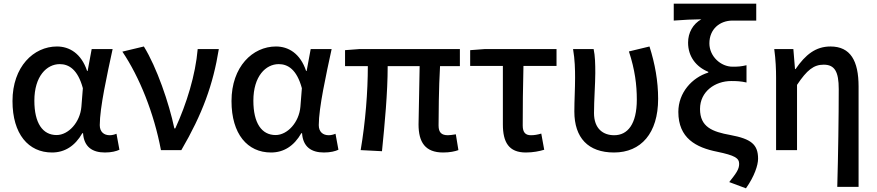

<svg xmlns="http://www.w3.org/2000/svg" viewBox="-20 -817 4772 1045"><path d="M263 13C332 13 388 -22 428 -92H432C437 -18 482 13 551 13C587 13 613 6 630 -2L614 -89C602 -84 589 -81 577 -81C546 -81 523 -99 523 -136C523 -231 563 -411 593 -550H479L457 -431H454C422 -527 357 -564 290 -564C163 -564 48 -454 48 -267C48 -87 135 13 263 13ZM288 -82C212 -82 167 -147 167 -269C167 -403 235 -468 305 -468C354 -468 403 -440 431 -337L423 -236C416 -152 353 -82 288 -82Z M856 0H967C1082 -197 1140 -357 1171 -550H1056C1044 -409 996 -253 934 -118H929C900 -256 833 -451 763 -564L646 -536C739 -398 818 -202 856 0Z M1455 13C1524 13 1580 -22 1620 -92H1624C1629 -18 1674 13 1743 13C1779 13 1805 6 1822 -2L1806 -89C1794 -84 1781 -81 1769 -81C1738 -81 1715 -99 1715 -136C1715 -231 1755 -411 1785 -550H1671L1649 -431H1646C1614 -527 1549 -564 1482 -564C1355 -564 1240 -454 1240 -267C1240 -87 1327 13 1455 13ZM1480 -82C1404 -82 1359 -147 1359 -269C1359 -403 1427 -468 1497 -468C1546 -468 1595 -440 1623 -337L1615 -236C1608 -152 1545 -82 1480 -82Z M2392 13C2428 13 2456 7 2475 0L2461 -86C2442 -83 2428 -81 2418 -81C2384 -81 2367 -95 2367 -134C2367 -178 2368 -341 2375 -457H2483V-550H1937L1858 -544V-457H1982C1982 -317 1969 -153 1943 0L2059 6C2074 -144 2090 -310 2090 -457H2264C2263 -346 2258 -190 2258 -140C2258 -43 2294 13 2392 13Z M2842 13C2881 13 2916 6 2942 -2L2926 -90C2906 -84 2888 -81 2870 -81C2841 -81 2825 -95 2825 -134C2825 -230 2826 -343 2829 -458H3009V-550H2619L2539 -544V-458H2717V-140C2717 -43 2749 13 2842 13Z M3322 13C3469 13 3562 -92 3562 -279C3562 -375 3545 -470 3515 -564L3403 -537C3436 -437 3446 -354 3446 -275C3446 -141 3396 -81 3323 -81C3263 -81 3213 -116 3213 -202C3213 -271 3220 -363 3220 -419C3220 -469 3219 -512 3211 -550H3099C3109 -492 3110 -438 3110 -394C3110 -332 3106 -271 3106 -210C3106 -67 3181 13 3322 13Z M4040 208C4086 143 4106 82 4106 47C4106 -31 4068 -61 3956 -82C3856 -100 3790 -126 3790 -224C3790 -319 3872 -376 3960 -376C3989 -376 4012 -375 4043 -368V-462C4013 -455 3997 -454 3967 -454C3903 -454 3841 -510 3841 -581C3841 -659 3898 -705 3967 -705H4096V-797H3647V-705C3713 -710 3742 -711 3797 -712C3751 -686 3725 -639 3725 -585C3725 -509 3769 -453 3835 -426V-422C3747 -395 3672 -313 3672 -208C3672 -65 3768 -14 3884 9C3979 29 4003 43 4003 75C4003 105 3986 127 3949 174Z M4537 200H4653V-346C4653 -486 4609 -564 4500 -564C4420 -564 4364 -520 4310 -441H4307L4298 -550H4194C4202 -492 4204 -438 4204 -394V0H4318V-355C4372 -436 4409 -465 4463 -465C4523 -465 4545 -427 4545 -332C4545 -183 4542 23 4537 200Z"/></svg>

Font: Noto Sans CJK JP Medium
Style: Regular
Weight: 500
Designer: Ryoko NISHIZUKA (kana & ideographs); Paul D. Hunt (Latin, Greek & Cyrillic); Wenlong ZHANG (bopomofo); Sandoll Communica
Foundry: Adobe Systems Incorporated
Version: Version 1.004;PS 1.004;hotconv 1.0.82;makeotf.lib2.5.63406